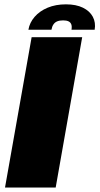

<svg xmlns="http://www.w3.org/2000/svg" viewBox="-20 -842 447 862"><path d="M2.5 0H230L349 -675H122ZM276 -822.5Q230 -822.5 194 -807.5Q158 -792.5 135.5 -766.5Q113 -740.5 107.5 -708.5H211Q213.5 -723 219.8 -732.2Q226 -741.5 236.5 -746Q247 -750.5 263.5 -750.5Q278.5 -750.5 287.5 -746.2Q296.5 -742 300 -732.8Q303.5 -723.5 301 -708.5H405Q410.5 -740.5 396.8 -766.5Q383 -792.5 352.2 -807.5Q321.5 -822.5 276 -822.5Z"/></svg>

Font: Anybody Black
Style: Italic
Weight: 900
Italic angle: -10°
Designer: Tyler Finck
Foundry: Etcetera Type Company
Version: Version 1.113;gftools[0.9.25]